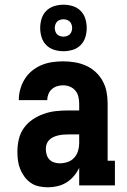

<svg xmlns="http://www.w3.org/2000/svg" viewBox="-20 -789 540 817"><path d="M184 8Q165 8 146 4Q127 0 111.5 -10.5Q96 -21 84.5 -36.5Q73 -52 66 -69.5Q59 -87 56.5 -105.5Q54 -124 54 -143Q54 -170 60 -196Q66 -222 81 -243.5Q96 -265 118 -280Q140 -295 165 -304Q190 -313 216 -316Q242 -319 269 -319H317V-348Q317 -363 313.5 -377.5Q310 -392 300.5 -403.5Q291 -415 277 -420.5Q263 -426 248 -426Q235 -426 222.5 -422Q210 -418 200.5 -409.5Q191 -401 186 -388.5Q181 -376 181 -363H60Q60 -387 66.5 -410Q73 -433 85.5 -453Q98 -473 116.5 -488Q135 -503 156.5 -512Q178 -521 201.5 -524.5Q225 -528 248 -528Q273 -528 297.5 -524Q322 -520 345 -510Q368 -500 386.5 -483Q405 -466 417 -444Q429 -422 433.5 -397.5Q438 -373 438 -348V-105H469V0H317V-75Q308 -56 294.5 -40Q281 -24 263.5 -13Q246 -2 225.5 3Q205 8 184 8ZM234 -94Q251 -94 267.5 -99.5Q284 -105 295.5 -117.5Q307 -130 312 -146.5Q317 -163 317 -180V-217H269Q258 -217 247.5 -216Q237 -215 226.5 -212.5Q216 -210 206.5 -205.5Q197 -201 189.5 -193.5Q182 -186 178.5 -176Q175 -166 175 -155Q175 -143 178.5 -131Q182 -119 190 -110.5Q198 -102 210 -98Q222 -94 234 -94ZM250 -571Q230 -571 210.5 -577Q191 -583 177 -597Q163 -611 157 -630.5Q151 -650 151 -670Q151 -690 157 -709.5Q163 -729 177 -743Q191 -757 210.5 -763Q230 -769 250 -769Q270 -769 289.5 -763Q309 -757 323 -743Q337 -729 343 -709.5Q349 -690 349 -670Q349 -650 343 -630.5Q337 -611 323 -597Q309 -583 289.5 -577Q270 -571 250 -571ZM250 -633Q257 -633 264.5 -635.5Q272 -638 277 -643Q282 -648 284.5 -655.5Q287 -663 287 -670Q287 -677 284.5 -684.5Q282 -692 277 -697Q272 -702 264.5 -704.5Q257 -707 250 -707Q243 -707 235.5 -704.5Q228 -702 223 -697Q218 -692 215.5 -684.5Q213 -677 213 -670Q213 -663 215.5 -655.5Q218 -648 223 -643Q228 -638 235.5 -635.5Q243 -633 250 -633Z"/></svg>

Font: Iosevka Curly Slab Extrabold
Style: Regular
Weight: 800
Monospace: yes
Designer: Belleve Invis
Foundry: Belleve Invis
Version: Version 22.1.2; ttfautohint (v1.8.4)